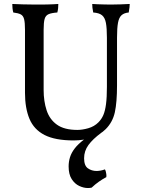

<svg xmlns="http://www.w3.org/2000/svg" viewBox="-20 -699 715 968"><path d="M474 -38 490 -29Q448 2 426 32Q404 62 404 99Q404 136 423 149.5Q442 163 467 163Q476 163 487 161Q498 159 509 155Q512 160 513.5 166Q515 172 516 179Q517 186 516 194Q497 204 478.5 217Q460 230 442 247Q438 248 433 248.5Q428 249 423 249Q402 249 379.5 238.5Q357 228 341.5 204Q326 180 326 140Q326 116 333 93.5Q340 71 357 49Q374 27 402.5 5.5Q431 -16 474 -38ZM570 -269Q570 -183 559 -133Q548 -83 513 -48Q485 -20 443.5 -5.5Q402 9 351 9Q258 9 204.5 -18.5Q151 -46 128.5 -100Q106 -154 106 -231V-549Q106 -585 101.5 -602.5Q97 -620 84.5 -626.5Q72 -633 47 -636Q44 -647 43 -658Q42 -669 42 -679Q62 -678 94.5 -677Q127 -676 158 -676Q173 -676 189 -676Q205 -676 220 -676.5Q235 -677 249 -677.5Q263 -678 274 -679Q274 -669 273 -658Q272 -647 269 -636Q240 -634 225 -627.5Q210 -621 205 -603.5Q200 -586 200 -549V-245Q200 -189 215 -143Q230 -97 267 -70.5Q304 -44 370 -44Q395 -44 425 -52.5Q455 -61 476 -82Q492 -98 501 -119Q510 -140 514.5 -174Q519 -208 519 -261V-509Q519 -557 514 -583.5Q509 -610 494.5 -622Q480 -634 450 -636Q447 -651 446 -660Q445 -669 445 -679Q457 -678 473 -677.5Q489 -677 506.5 -676.5Q524 -676 539 -676Q562 -676 588.5 -677Q615 -678 634 -679Q634 -672 633 -662.5Q632 -653 629 -636Q606 -634 593 -622.5Q580 -611 575 -584.5Q570 -558 570 -509Z"/></svg>

Font: Vollkorn
Style: Regular
Weight: 400
Designer: Friedrich Althausen
Foundry: Friedrich Althausen
Version: Version 5.001